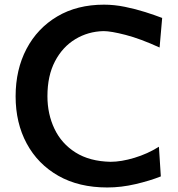

<svg xmlns="http://www.w3.org/2000/svg" viewBox="-20 -807 779 840"><path d="M449.2 13.2Q325.2 13.2 235.4 -37.8Q145.5 -88.9 96.9 -179Q48.3 -269 48.3 -385.7Q48.3 -502.4 95.9 -593Q143.6 -683.6 230.5 -735.1Q317.4 -786.6 435.1 -786.6Q480 -786.6 526.6 -777.1Q573.2 -767.6 615.5 -754.2Q657.7 -740.7 689.5 -728.5L678.2 -599.1Q593.8 -637.7 529.5 -654.3Q465.3 -670.9 433.1 -670.9Q365.2 -669.4 309.3 -635.5Q253.4 -601.6 220.5 -538.6Q187.5 -475.6 187.5 -386.2Q187.5 -308.1 218.3 -243.4Q249 -178.7 310.5 -139.9Q372.1 -101.1 463.4 -99.1Q510.3 -99.1 567.9 -116.5Q625.5 -133.8 675.3 -165L683.6 -35.2Q635.7 -16.1 573 -1.5Q510.3 13.2 449.2 13.2Z"/></svg>

Font: Pinar-DS1-FD SemiBold
Style: Regular
Weight: 600
Designer: Amin Abedi
Version: Version 3.000